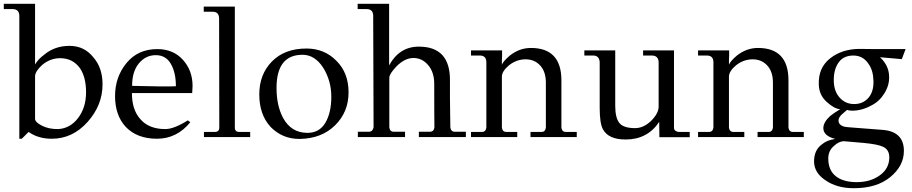

<svg xmlns="http://www.w3.org/2000/svg" viewBox="-35 -723 4810 1013"><path d="M150 -703V-383Q166 -411 199 -435Q254 -481 332 -481Q410 -481 458 -420Q506 -365 506 -278Q506 -168 427 -79.5Q348 9 238 9Q166 9 116 -27L80 9H67V-640Q66 -675 32 -675H-15V-703ZM387 -363Q349 -416 282 -416Q230 -416 187 -380Q150 -346 150 -320V-96Q150 -78 187 -59.5Q224 -41 273 -42Q336 -46 377.5 -101Q419 -156 419 -236Q419 -316 387 -363Z M979 -232H661Q661 -144 705 -95Q750 -42 837 -42Q883 -42 956 -88L969 -78Q898 9 793 9Q688 9 628 -54Q572 -115 572 -216Q572 -317 632.5 -390.5Q693 -464 795 -464Q879 -464 930 -407.5Q981 -351 981 -269Q981 -258 979 -232ZM893 -268Q893 -340 866.5 -386Q840 -432 787 -432Q734 -432 698 -389Q662 -346 662 -270Q849 -265 893 -268Z M1285 -27V0H1041V-27H1099Q1122 -27 1122 -50L1121 -627Q1120 -661 1087 -661H1040V-688H1204V-50Q1204 -27 1227 -27Z M1740 -402Q1804 -339 1804 -235.5Q1804 -132 1733 -62Q1662 8 1547 10Q1456 11 1393 -53Q1333 -118 1333 -224.5Q1333 -331 1400 -399Q1467 -467 1582 -467Q1677 -467 1740 -402ZM1587 -22Q1650 -22 1681.5 -75Q1713 -128 1713 -212.5Q1713 -297 1670 -366Q1626 -434 1561 -434Q1424 -434 1424 -259Q1424 -166 1458 -102Q1501 -22 1587 -22Z M2423 -28V0H2175V-28H2234Q2254 -28 2257 -51Q2256 -93 2256 -281Q2256 -342 2224 -379.5Q2192 -417 2146.5 -417Q2101 -417 2057 -373Q2019 -333 2019 -313V-51Q2022 -28 2042 -28H2102V0H1853V-28H1912Q1931 -28 1936 -51L1934 -641Q1933 -675 1900 -675H1852V-703H2018V-378Q2072 -477 2175 -477Q2342 -477 2339 -295Q2338 -233 2341 -51Q2344 -28 2364 -28Z M3008 -27V0H2764V-27H2823Q2842 -27 2845 -50V-287Q2845 -345 2815 -377.5Q2785 -410 2738 -410Q2691 -410 2651 -379Q2613 -347 2613 -319V-50Q2616 -27 2636 -27H2694V0H2450V-27H2508Q2528 -27 2531 -50V-396Q2530 -430 2497 -430H2450V-457H2614V-430Q2613 -418 2613 -402V-382Q2621 -401 2655 -430Q2706 -470 2766 -470Q2927 -470 2927 -299V-50Q2930 -27 2950 -27Z M3604 -27V1H3444L3443 -80Q3381 13 3266 13Q3175 13 3146 -41Q3129 -72 3129 -155V-396Q3126 -430 3095 -430H3048V-457H3211V-165Q3211 -102 3232.5 -74.5Q3254 -47 3316 -47Q3360 -47 3400 -85Q3440 -125 3440 -160V-396Q3438 -430 3404 -430H3358V-457H3521V-49Q3521 -38 3529.5 -32.5Q3538 -27 3546 -27Z M4206 -27V0H3962V-27H4021Q4040 -27 4043 -50V-287Q4043 -345 4013 -377.5Q3983 -410 3936 -410Q3889 -410 3849 -379Q3811 -347 3811 -319V-50Q3814 -27 3834 -27H3892V0H3648V-27H3706Q3726 -27 3729 -50V-396Q3728 -430 3695 -430H3648V-457H3812V-430Q3811 -418 3811 -402V-382Q3819 -401 3853 -430Q3904 -470 3964 -470Q4125 -470 4125 -299V-50Q4128 -27 4148 -27Z M4582 -464H4743L4723 -411L4608 -421Q4655 -377 4656 -320Q4658 -275 4632 -232Q4606 -189 4565 -168Q4513 -139 4462 -139Q4446 -139 4434 -143L4406 -119Q4389 -102 4389 -88Q4389 -65 4415 -56Q4427 -52 4463 -50L4619 -38Q4734 -30 4734 73Q4734 152 4662.5 211Q4591 270 4470 270Q4380 270 4320 228Q4260 188 4260 128.5Q4260 69 4301 39Q4328 16 4372 10Q4309 -6 4309 -47Q4309 -78 4345 -111Q4359 -123 4398 -147Q4368 -148 4327 -185Q4286 -222 4285 -278Q4282 -365 4344 -414.5Q4406 -464 4498 -465Q4551 -465 4582 -464ZM4548 -385Q4519 -430 4467.5 -430Q4416 -430 4390 -394Q4364 -358 4364 -300.5Q4364 -243 4394.5 -208.5Q4425 -174 4471.5 -174Q4518 -174 4546.5 -206.5Q4575 -239 4573.5 -295.5Q4572 -352 4548 -385ZM4521 31 4417 22Q4390 23 4365 47Q4335 72 4335 113Q4335 175 4374.5 206.5Q4414 238 4485.5 238Q4557 238 4607 202Q4657 166 4657 107Q4657 66 4623 51Q4596 38 4521 31Z"/></svg>

Font: GFS Didot
Style: Regular
Weight: 400
Designer: Takis Katsoulidis and George D. Matthiopoulos
Foundry: Takis Katsoulidis and George D. Matthiopoulos
Version: Version 1.0